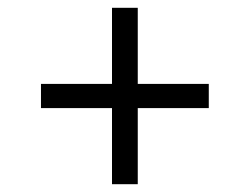

<svg xmlns="http://www.w3.org/2000/svg" viewBox="-20 -576 640 492"><path d="M267 -104V-299H85V-361H267V-556H333V-361H515V-299H333V-104Z"/></svg>

Font: Source Code Pro
Style: Regular
Weight: 400
Monospace: yes
Designer: Paul D. Hunt, Teo Tuominen
Foundry: Adobe Systems Incorporated
Version: Version 2.030;PS 1.000;hotconv 16.6.51;makeotf.lib2.5.65220